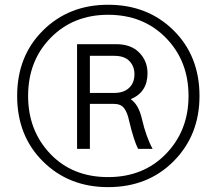

<svg xmlns="http://www.w3.org/2000/svg" viewBox="-20 -767 904 804"><path d="M302.7 -143.6V-582H466.8Q528.3 -582 563 -546.9Q597.7 -511.7 597.7 -460Q597.7 -380.9 527.3 -351.6Q560.5 -329.1 574.2 -269.5Q591.8 -193.4 619.1 -143.6H558.6Q541 -175.8 520.5 -261.7Q513.7 -294.9 500 -313.5Q486.3 -332 457 -332H356.4V-143.6ZM356.4 -377.9H459Q498 -377.9 520.5 -398.9Q543 -419.9 543 -456.1Q543 -489.3 522 -511.2Q501 -533.2 459 -533.2H356.4ZM51.8 -365.2Q51.8 -532.2 160.2 -639.6Q268.6 -747.1 432.6 -747.1Q598.6 -747.1 707 -639.6Q815.4 -532.2 815.4 -365.2Q815.4 -201.2 707.5 -92.3Q599.6 16.6 432.6 16.6Q268.6 16.6 160.2 -90.8Q51.8 -198.2 51.8 -365.2ZM97.7 -365.2Q97.7 -220.7 190.4 -123Q283.2 -25.4 432.6 -25.4Q581.1 -25.4 675.3 -123Q769.5 -220.7 769.5 -365.2Q769.5 -511.7 674.8 -608.4Q580.1 -705.1 432.6 -705.1Q287.1 -705.1 192.4 -608.9Q97.7 -512.7 97.7 -365.2Z"/></svg>

Font: Gothic A1 Light
Style: Regular
Weight: 300
Version: Version 2.50